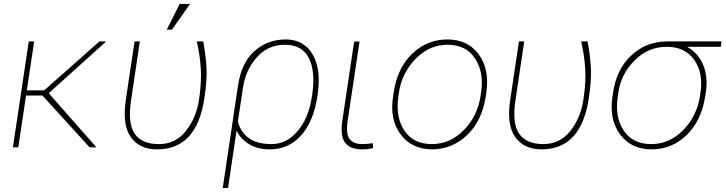

<svg xmlns="http://www.w3.org/2000/svg" viewBox="-20 -735 3620 958"><path d="M191.9 -258.3H109.9L71.3 0H44.4L123.5 -528.3H150.4L113.8 -284.2H200.7L476.1 -528.3H505.9L506.8 -525.4L223.1 -270L459 -2.4L458 0H426.8Z M772.5 -16.1Q855.5 -15.6 907.2 -81.1Q959 -146.5 972.7 -235.4Q986.3 -324.2 981.9 -393.1Q977.5 -461.4 961.9 -528.3H994.1Q1006.8 -456.5 1010.3 -396.5Q1013.7 -336.4 1000 -245.6Q961.9 10.3 764.2 10.3Q676.8 10.7 632.8 -50.8Q588.9 -112.3 607.9 -237.8L651.4 -528.3H677.7L634.3 -236.8Q616.2 -119.1 652.3 -67.4Q688.5 -15.6 772.5 -16.1ZM876.5 -715.3H928.2L837.9 -586.9H812Z M1192.9 -300.3 1167 -129.4Q1179.2 -77.6 1220 -46.9Q1260.7 -16.1 1335.4 -16.1Q1410.2 -16.1 1465.3 -81.3Q1520.5 -146.5 1536.6 -254.4L1538.1 -264.6Q1554.7 -378.4 1521.2 -445.1Q1487.8 -511.7 1401.9 -511.7Q1315.9 -511.7 1260.7 -448.2Q1205.6 -384.8 1192.9 -300.3ZM1325.7 10.3Q1266.1 10.3 1223.6 -15.1Q1181.2 -40.5 1160.2 -83L1117.7 203.1H1091.3L1143.6 -147V-148.9L1168 -310.5Q1185.1 -422.9 1250 -480.5Q1314.9 -538.1 1405.8 -538.1Q1496.6 -538.1 1540 -463.4Q1583.5 -388.7 1564.9 -264.6L1563.5 -254.4Q1544.4 -127.9 1481.9 -58.8Q1419.4 10.3 1325.7 10.3Z M1787.6 -16.1Q1808.6 -16.1 1840.3 -20.5L1841.3 3.9Q1817.9 10.3 1785.2 10.3Q1726.1 10.3 1701.2 -24.2Q1676.3 -58.6 1688.5 -136.2L1747.1 -527.8H1773.9L1715.3 -136.2Q1704.6 -67.9 1723.9 -42Q1743.2 -16.1 1787.6 -16.1Z M2294.4 -85.9Q2362.3 -155.8 2377.4 -253.9L2380.4 -274.4Q2395.5 -375 2350.1 -443.4Q2305.2 -511.7 2213.4 -511.7Q2121.6 -511.7 2053.2 -440.9Q1984.9 -370.1 1970.7 -274.4L1967.8 -253.9Q1952.6 -150.9 1997.6 -83.5Q2042.5 -16.1 2134.3 -16.1Q2226.1 -16.1 2294.4 -85.9ZM2406.7 -274.4 2403.8 -253.9Q2385.3 -132.8 2311 -61.5Q2236.8 9.8 2136.2 10.3Q2034.7 9.8 1979 -64.5Q1923.3 -138.7 1941.4 -253.9L1944.3 -274.4Q1962.4 -395.5 2036.6 -466.8Q2110.8 -538.1 2212.4 -538.1Q2314 -538.1 2368.7 -463.9Q2423.3 -389.6 2406.7 -274.4Z M2879.9 -528.3H2912.1Q2924.8 -456.5 2928.2 -396.5Q2931.6 -336.4 2918 -245.6Q2879.9 10.3 2682.1 10.3Q2594.7 10.3 2550.8 -51Q2506.8 -112.3 2525.9 -237.8L2569.3 -528.3H2595.7L2552.2 -236.8Q2534.2 -119.1 2570.6 -67.6Q2606.9 -16.1 2690.4 -16.1Q2773.9 -16.1 2825.4 -81.3Q2877 -146.5 2890.6 -235.4Q2904.3 -324.2 2899.9 -392.8Q2895.5 -461.4 2879.9 -528.3Z M3472.2 -253.9 3475.1 -274.4Q3489.7 -371.1 3443.8 -436.3Q3397.9 -501.5 3306.2 -501.5Q3214.4 -501.5 3146.7 -433.8Q3079.1 -366.2 3065.4 -274.4L3062.5 -253.9Q3046.9 -150.9 3092 -83.5Q3137.2 -16.1 3229 -16.1Q3320.8 -16.1 3388.9 -85.9Q3457 -155.8 3472.2 -253.9ZM3036.1 -253.9 3039.1 -274.4Q3056.2 -389.6 3130.1 -458.7Q3204.1 -527.8 3307.6 -528.3H3580.1L3576.2 -501.5H3408.2Q3463.4 -470.7 3488.3 -411.6Q3513.2 -352.5 3502 -275.4L3498.5 -254.4Q3480 -132.8 3406.2 -61.3Q3332.5 10.3 3231 10.3Q3129.4 10.3 3074 -64.2Q3018.6 -138.7 3036.1 -253.9Z"/></svg>

Font: Roboto-ThinItalic
Style: Italic
Weight: 250
Italic angle: -12°
Designer: Google
Version: Version 1.100141; 2013; ttfautohint (v0.94.14-c901) -l 8 -r 